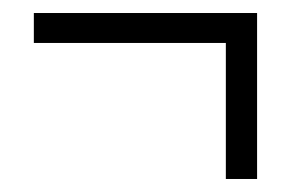

<svg xmlns="http://www.w3.org/2000/svg" viewBox="-20 -395 455 295"><path d="M375 -375H32V-329H327V-120H375Z"/></svg>

Font: Noto Sans UI Condensed Light
Style: Regular
Weight: 300
Width: 3
Designer: Monotype Design Team
Foundry: Monotype Imaging Inc.
Version: Version 1.901